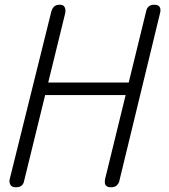

<svg xmlns="http://www.w3.org/2000/svg" viewBox="-20 -792 714 812"><path d="M46 0Q30 0 24 -10.5Q18 -21 21 -34L197 -743Q201 -757 209 -764.5Q217 -772 234 -772Q249 -772 254 -760.5Q259 -749 255 -733L82 -27Q81 -18 73.5 -9Q66 0 46 0ZM144 -390 157 -443H554L541 -390ZM449 0Q436 0 430 -5.5Q424 -11 423.5 -18.5Q423 -26 424 -33L599 -748Q601 -757 609 -764.5Q617 -772 633 -772Q650 -772 655.5 -762Q661 -752 657 -737L484 -24Q482 -16 474 -8Q466 0 449 0Z"/></svg>

Font: Edu TAS Beginner
Style: Regular
Weight: 400
Designer: Tina and Corey Anderson
Foundry: Google for Education
Version: Version 1.003